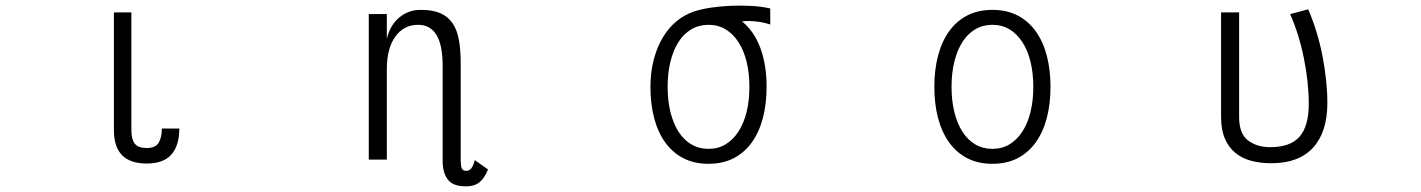

<svg xmlns="http://www.w3.org/2000/svg" viewBox="-20 -526 5040 681"><path d="M616 -70Q616 -10 588 22Q560 54 500 54Q384 54 384 -64V-482H446V-64Q446 -32 458 -16.5Q470 -1 500 -1Q532 -1 543 -20Q554 -39 554 -70Z M1711 75Q1698 107 1680 121Q1662 135 1633 135Q1586 135 1568 110.5Q1550 86 1550 45V-293Q1550 -438 1463 -438Q1412 -438 1382 -396Q1352 -354 1352 -281V40H1288V-476H1352V-387Q1356 -407 1365.5 -425.5Q1375 -444 1390 -458.5Q1405 -473 1425.5 -482Q1446 -491 1472 -491Q1514 -491 1541 -479.5Q1568 -468 1584.5 -444.5Q1601 -421 1607.5 -385.5Q1614 -350 1614 -302V40Q1614 61 1617.5 70.5Q1621 80 1634 80Q1645 80 1652 70.5Q1659 61 1664 42Z M2638 -218Q2638 -267 2628 -307.5Q2618 -348 2599 -377Q2580 -406 2553.5 -422Q2527 -438 2493 -438Q2459 -438 2432 -422Q2405 -406 2386.5 -377Q2368 -348 2358 -307.5Q2348 -267 2348 -218Q2348 -169 2358 -128.5Q2368 -88 2386.5 -59Q2405 -30 2432 -14Q2459 2 2493 2Q2527 2 2553.5 -14Q2580 -30 2599 -59Q2618 -88 2628 -128.5Q2638 -169 2638 -218ZM2712 -439Q2689 -447 2660 -450Q2631 -453 2612 -450Q2655 -415 2677 -355.5Q2699 -296 2699 -218Q2699 -158 2686 -108Q2673 -58 2647 -21.5Q2621 15 2582.5 35Q2544 55 2493 55Q2442 55 2403.5 35Q2365 15 2339 -21.5Q2313 -58 2300 -108Q2287 -158 2287 -218Q2287 -269 2298.5 -313.5Q2310 -358 2330.5 -392.5Q2351 -427 2379.5 -450.5Q2408 -474 2441 -485Q2468 -494 2502.5 -499Q2537 -504 2573 -505.5Q2609 -507 2645 -505Q2681 -503 2712 -496Z M3645 -218Q3645 -267 3635 -307.5Q3625 -348 3606 -377Q3587 -406 3560.5 -422Q3534 -438 3500 -438Q3466 -438 3439 -422Q3412 -406 3393.5 -377Q3375 -348 3365 -307.5Q3355 -267 3355 -218Q3355 -169 3365 -128.5Q3375 -88 3393.5 -59Q3412 -30 3439 -14Q3466 2 3500 2Q3534 2 3560.5 -14Q3587 -30 3606 -59Q3625 -88 3635 -128.5Q3645 -169 3645 -218ZM3706 -218Q3706 -158 3693 -108Q3680 -58 3654 -21.5Q3628 15 3589.5 35Q3551 55 3500 55Q3449 55 3410.5 35Q3372 15 3346 -21.5Q3320 -58 3307 -108Q3294 -158 3294 -218Q3294 -278 3307 -328Q3320 -378 3346 -414.5Q3372 -451 3410.5 -471Q3449 -491 3500 -491Q3551 -491 3589.5 -471Q3628 -451 3654 -414.5Q3680 -378 3693 -328Q3706 -278 3706 -218Z M4688 -161Q4688 -58 4637.5 -2.5Q4587 53 4489 53Q4451 53 4418.5 44.5Q4386 36 4362 16.5Q4338 -3 4324.5 -34.5Q4311 -66 4311 -111V-482H4375V-111Q4375 -52 4406.5 -28Q4438 -4 4485 -4Q4557 -4 4589.5 -41.5Q4622 -79 4622 -157Q4622 -233 4605 -318Q4588 -403 4556 -476L4620 -493Q4636 -456 4649 -414Q4662 -372 4670.5 -328.5Q4679 -285 4683.5 -242Q4688 -199 4688 -161Z"/></svg>

Font: NanumGothicCoding
Style: Regular
Weight: 400
Monospace: yes
Designer: Kwon Bruce; Nicolas Noh; Sung-woo Choi; Go-un Cha; Soo-hyun Park;
Foundry: NHN Corporation
Version: Version 2.000;PS 1;hotconv 1.0.49;makeotf.lib2.0.14853